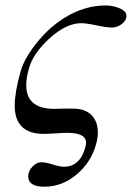

<svg xmlns="http://www.w3.org/2000/svg" viewBox="-20 -482 486 708"><path d="M144 206.5Q84 206.5 84 168.5Q84 148.9 99.4 132.6Q114.7 116.2 133.8 116.2Q147.5 116.2 174.1 124.5Q200.7 132.8 215.8 132.8Q275.4 132.8 294.9 60.1Q297.4 51.3 297.4 44.4Q297.4 7.8 228 7.8Q213.9 7.8 184.8 9.8Q155.8 11.7 141.6 11.7Q34.2 11.7 34.2 -93.3Q34.2 -140.6 56.2 -219.7Q66.4 -256.3 98.1 -301.3Q150.4 -375 219.7 -417.5Q292.5 -461.9 369.6 -461.9Q393.6 -461.9 417 -453.1Q446.3 -441.9 446.3 -423.8Q446.3 -405.8 428.7 -393.1Q411.1 -380.4 393.1 -380.4Q374 -380.4 336.2 -388.4Q298.3 -396.5 279.3 -396.5Q224.6 -396.5 163.3 -341.1Q102.1 -285.6 86.9 -230Q76.7 -195.3 76.7 -168.5Q76.7 -80.6 180.2 -80.6Q191.9 -80.6 215.3 -81.5H249Q293.5 -81.5 317.1 -57.9Q340.8 -34.2 340.8 6.3Q340.8 26.9 334 50.8Q315.9 116.2 262.5 161.4Q209 206.5 144 206.5Z"/></svg>

Font: Accordance
Style: Italic
Weight: 400
Italic angle: -11°
Version: Version 1.2 (build January 31, 2020) Miklal Software Solutio